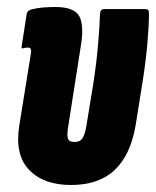

<svg xmlns="http://www.w3.org/2000/svg" viewBox="-20 -523 446 549"><path d="M183 6Q105 6 63.5 -37Q22 -80 35 -163L68 -368Q70 -378 68 -382.5Q66 -387 60 -387Q56 -387 53 -386.5Q50 -386 47 -385Q40 -383 42 -391L56 -481Q57 -493 70 -496Q85 -500 102 -501.5Q119 -503 138 -503Q192 -503 206.5 -477Q221 -451 211 -391L175 -161Q171 -138 174 -127.5Q177 -117 194 -117Q209 -117 216 -128Q223 -139 227 -163L247 -285Q256 -344 260.5 -396.5Q265 -449 266 -484Q267 -497 278 -497H396Q406 -497 406 -486Q406 -451 401.5 -399.5Q397 -348 388 -291L368 -166Q354 -81 308.5 -37.5Q263 6 183 6Z"/></svg>

Font: Sofia Sans Extra Condensed Black
Style: Italic
Weight: 900
Italic angle: -9°
Version: Version 4.100